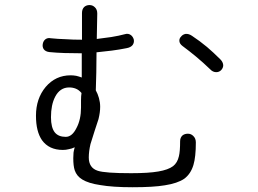

<svg xmlns="http://www.w3.org/2000/svg" viewBox="-20 -788 1040 774"><path d="M868.2 -548.8Q839.8 -577.1 814.5 -598.6Q785.2 -623 753.9 -643.6Q741.2 -652.3 728.5 -651.4Q716.8 -649.4 710 -640.6Q702.1 -632.8 703.1 -622.1Q704.1 -611.3 715.8 -602.5Q742.2 -583 770.5 -559.6Q799.8 -535.2 827.1 -508.8Q837.9 -497.1 851.6 -497.1Q863.3 -497.1 871.1 -504.9Q879.9 -513.7 879.9 -525.4Q878.9 -538.1 868.2 -548.8ZM769.5 -213.9Q769.5 -230.5 758.8 -240.2Q750 -249 737.3 -249Q724.6 -249 715.8 -242.2Q706.1 -233.4 706.1 -218.8Q706.1 -177.7 701.2 -158.2Q695.3 -131.8 677.7 -118.2Q658.2 -103.5 618.2 -96.7Q579.1 -89.8 508.8 -89.8Q403.3 -89.8 374 -99.6Q337.9 -111.3 337.9 -153.3Q337.9 -177.7 344.7 -207Q349.6 -223.6 361.3 -259.8Q372.1 -291 377 -307.6Q383.8 -335 383.8 -357.4Q383.8 -375 378.9 -392.6Q374 -410.2 366.2 -423.8Q367.2 -455.1 368.2 -495.1Q369.1 -534.2 369.1 -577.1Q399.4 -580.1 430.7 -584Q460.9 -587.9 490.2 -593.8Q506.8 -596.7 514.6 -606.4Q521.5 -616.2 519.5 -627.9Q516.6 -639.6 507.8 -646.5Q497.1 -654.3 484.4 -650.4Q459 -643.6 428.7 -638.7Q402.3 -634.8 370.1 -630.9L372.1 -733.4Q372.1 -750 362.3 -758.8Q353.5 -767.6 340.8 -767.6Q328.1 -767.6 319.3 -759.8Q310.5 -751 310.5 -735.4V-627.9Q272.5 -627.9 246.1 -629.9Q211.9 -630.9 184.6 -633.8Q171.9 -636.7 162.1 -628.9Q154.3 -622.1 152.3 -610.4Q150.4 -598.6 156.2 -589.8Q163.1 -580.1 178.7 -578.1Q208 -575.2 240.2 -574.2Q274.4 -573.2 309.6 -573.2V-475.6Q295.9 -480.5 287.1 -482.4Q275.4 -484.4 264.6 -484.4Q204.1 -484.4 164.1 -437.5Q125 -390.6 125 -321.3Q125 -257.8 149.4 -222.7Q177.7 -183.6 233.4 -183.6Q246.1 -183.6 256.8 -186.5Q269.5 -188.5 281.2 -194.3Q277.3 -179.7 276.4 -172.9Q275.4 -161.1 275.4 -150.4Q275.4 -119.1 281.2 -101.6Q289.1 -78.1 311.5 -64.5Q336.9 -48.8 383.8 -42Q433.6 -33.2 514.6 -33.2Q598.6 -33.2 644.5 -41Q695.3 -48.8 722.7 -67.4Q749 -86.9 759.8 -123Q769.5 -155.3 769.5 -213.9ZM308.6 -413.1Q306.6 -400.4 306.6 -383.8Q306.6 -374 306.6 -354.5Q306.6 -305.7 288.1 -271.5Q270.5 -236.3 245.1 -236.3Q215.8 -236.3 201.2 -253.9Q185.5 -273.4 185.5 -315.4Q185.5 -365.2 202.1 -397.5Q221.7 -435.5 258.8 -435.5Q273.4 -435.5 285.2 -430.7Q297.9 -425.8 308.6 -413.1Z"/></svg>

Font: GulimChe
Style: Regular
Weight: 400
Monospace: yes
Version: Version 2.21